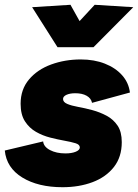

<svg xmlns="http://www.w3.org/2000/svg" viewBox="-38 -770 576 801"><path d="M223 11Q121 11 55 -29.5Q-11 -70 -18 -142L142 -180Q144 -158 170.5 -144Q197 -130 235 -130Q261 -130 278 -137Q295 -144 295 -155Q295 -167 277 -172.5Q259 -178 231 -183Q203 -188 171.5 -196Q140 -204 112 -220Q84 -236 66 -264Q48 -292 48 -337Q48 -397 83 -438.5Q118 -480 175.5 -501Q233 -522 299 -522Q355 -522 399.5 -504.5Q444 -487 471.5 -456Q499 -425 504 -384L346 -341Q342 -360 323.5 -370.5Q305 -381 276 -381Q254 -381 239.5 -374.5Q225 -368 225 -357Q225 -344 242.5 -336.5Q260 -329 288 -324Q316 -319 347.5 -310.5Q379 -302 407 -287Q435 -272 452.5 -246Q470 -220 470 -177Q470 -115 437 -73Q404 -31 348 -10Q292 11 223 11ZM202 -573 96 -740 256 -750 294 -682 357 -750 518 -740 352 -573Z"/></svg>

Font: Livvic Black
Style: Italic
Weight: 900
Italic angle: -10°
Designer: Jacques Le Bailly, Baron von Fonthausen
Version: Version 1.001; ttfautohint (v1.8.2)